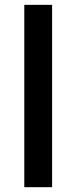

<svg xmlns="http://www.w3.org/2000/svg" viewBox="-20 -779 318 799"><path d="M81.1 0H196.8V-758.8H81.1Z"/></svg>

Font: Doppio One
Style: Regular
Weight: 400
Designer: Szymon Celej
Foundry: Sorkin Type Co
Version: Version 1.002